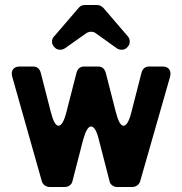

<svg xmlns="http://www.w3.org/2000/svg" viewBox="-20 -748 728 768"><path d="M320 -728H368Q382 -728 393 -717L491 -603Q499 -594 499 -582Q499 -570 491 -561L490 -560Q481 -549 467 -549Q456 -549 447 -555L363 -615Q356 -621 344 -621Q334 -621 325 -615L240 -555Q231 -549 221 -549Q206 -549 197 -560L196 -561Q188 -570 188 -582Q188 -594 197 -603L295 -717Q304 -728 320 -728ZM147 -24 29 -441Q24 -459 32 -470.5Q40 -482 60 -482H112Q136 -482 143 -457L183 -301Q197 -245 214 -245Q232 -245 246 -301L286 -457Q293 -482 317 -482H372Q396 -482 403 -457L443 -301Q457 -245 474 -245Q492 -245 506 -301L546 -457Q553 -482 577 -482H629Q649 -482 657 -470.5Q665 -459 660 -440L541 -24Q538 -13 529 -6.5Q520 0 509 0H449Q438 0 429 -6.5Q420 -13 418 -24L376 -187Q363 -242 344 -242Q327 -242 312 -187L270 -24Q268 -13 259 -6.5Q250 0 239 0H179Q168 0 159 -6.5Q150 -13 147 -24Z"/></svg>

Font: Higure Gothic Black
Style: Regular
Weight: 900
Designer: Yoshimichi Ohira
Foundry: Positype
Version: Version 1.000